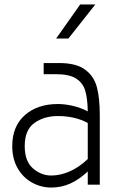

<svg xmlns="http://www.w3.org/2000/svg" viewBox="-20 -829 533 862"><path d="M35 0ZM428 -313V0H374V-59Q334 -22 294.5 -4.5Q255 13 210 13Q164 13 123.5 -9.5Q83 -32 59 -74Q35 -116 35 -173Q35 -262 91.5 -312Q148 -362 240 -362Q272 -362 308 -353.5Q344 -345 374 -329Q373 -388 362.5 -422.5Q352 -457 321.5 -476.5Q291 -496 230 -496H176V-546H245Q322 -546 362 -516.5Q402 -487 415 -437.5Q428 -388 428 -313ZM374 -115V-277Q316 -308 240 -308Q178 -308 134.5 -277Q91 -246 91 -173Q91 -105 128 -73Q165 -41 210 -41Q250 -41 292 -59Q334 -77 374 -115ZM340 -809H408L287 -656H232Z"/></svg>

Font: Biryani UltraLight
Style: Regular
Weight: 250
Designer: Dan Reynolds and Mathieu Réguer
Foundry: Dan Reynolds and Mathieu Réguer
Version: Version 1.003; ttfautohint (v1.1) -l 5 -r 5 -G 72 -x 0 -D la